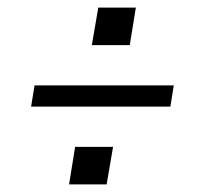

<svg xmlns="http://www.w3.org/2000/svg" viewBox="-20 -593 540 506"><path d="M222 -474 239 -573H338L322 -474ZM429 -312H62L71 -368H438ZM162 -107 178 -206H278L261 -107Z"/></svg>

Font: Iosevka SS04 Light Oblique
Style: Regular
Weight: 300
Italic angle: -9°
Monospace: yes
Designer: Belleve Invis
Foundry: Belleve Invis
Version: Version 19.0.0; ttfautohint (v1.8.4)